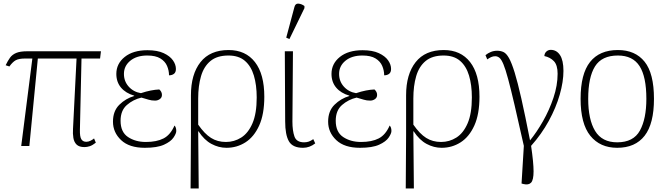

<svg xmlns="http://www.w3.org/2000/svg" viewBox="-20 -826 3778 1086"><path d="M100 0 163 -495H123Q86 -495 68.5 -485Q51 -475 33 -450L12 -457Q24 -482 36.5 -499.5Q49 -517 71.5 -526.5Q94 -536 134 -536H551L546 -495H441L432 -92Q431 -53 440 -38.5Q449 -24 468 -24Q480 -24 492 -30Q504 -36 512 -43L522 -19Q503 -4 487.5 1Q472 6 458 6Q428 6 413.5 -8Q399 -22 395 -46Q391 -70 393 -98L413 -495H194L146 0Z M799 10Q711 10 665 -33.5Q619 -77 619 -138Q619 -198 655 -233.5Q691 -269 739 -283V-285Q691 -299 664.5 -330.5Q638 -362 638 -408Q638 -466 685.5 -504Q733 -542 814 -542Q870 -542 905.5 -525.5Q941 -509 958 -485Q975 -461 975 -436Q975 -417 964 -408.5Q953 -400 936 -400Q936 -427 925 -453Q914 -479 887 -495.5Q860 -512 813 -512Q753 -512 717 -482.5Q681 -453 681 -408Q681 -366 708 -336Q735 -306 777 -299Q807 -309 832.5 -314Q858 -319 881 -320Q896 -307 896 -289Q896 -274 884 -265.5Q872 -257 857 -257Q837 -257 821 -262Q805 -267 780 -274Q733 -263 697.5 -232Q662 -201 662 -143Q662 -79 704 -51Q746 -23 805 -23Q866 -23 905 -43Q944 -63 967 -116Q971 -112 974 -104.5Q977 -97 977 -85Q977 -71 961.5 -48Q946 -25 907.5 -7.5Q869 10 799 10Z M1058 240 1060 -63V-287Q1060 -406 1114 -474.5Q1168 -543 1273 -543Q1369 -543 1422 -475Q1475 -407 1475 -279Q1475 -180 1446 -116Q1417 -52 1368.5 -21Q1320 10 1261 10Q1217 10 1176 -12Q1135 -34 1103 -83H1101L1104 240ZM1258 -23Q1305 -23 1344.5 -48Q1384 -73 1408 -128.5Q1432 -184 1432 -275Q1432 -345 1416 -398.5Q1400 -452 1365 -482Q1330 -512 1272 -512Q1208 -512 1170.5 -481Q1133 -450 1117 -395Q1101 -340 1101 -269V-121Q1137 -69 1173.5 -46Q1210 -23 1258 -23Z M1694 10Q1635 10 1614 -27Q1593 -64 1593 -139L1591 -536H1637L1634 -138Q1634 -87 1645.5 -54Q1657 -21 1700 -21Q1714 -21 1726 -25Q1738 -29 1752 -39L1763 -15Q1731 10 1694 10ZM1617 -605 1599 -613 1645 -785Q1650 -807 1668 -805.5Q1686 -804 1702 -792V-780Z M2016 10Q1928 10 1882 -33.5Q1836 -77 1836 -138Q1836 -198 1872 -233.5Q1908 -269 1956 -283V-285Q1908 -299 1881.5 -330.5Q1855 -362 1855 -408Q1855 -466 1902.5 -504Q1950 -542 2031 -542Q2087 -542 2122.5 -525.5Q2158 -509 2175 -485Q2192 -461 2192 -436Q2192 -417 2181 -408.5Q2170 -400 2153 -400Q2153 -427 2142 -453Q2131 -479 2104 -495.5Q2077 -512 2030 -512Q1970 -512 1934 -482.5Q1898 -453 1898 -408Q1898 -366 1925 -336Q1952 -306 1994 -299Q2024 -309 2049.5 -314Q2075 -319 2098 -320Q2113 -307 2113 -289Q2113 -274 2101 -265.5Q2089 -257 2074 -257Q2054 -257 2038 -262Q2022 -267 1997 -274Q1950 -263 1914.5 -232Q1879 -201 1879 -143Q1879 -79 1921 -51Q1963 -23 2022 -23Q2083 -23 2122 -43Q2161 -63 2184 -116Q2188 -112 2191 -104.5Q2194 -97 2194 -85Q2194 -71 2178.5 -48Q2163 -25 2124.5 -7.5Q2086 10 2016 10Z M2275 240 2277 -63V-287Q2277 -406 2331 -474.5Q2385 -543 2490 -543Q2586 -543 2639 -475Q2692 -407 2692 -279Q2692 -180 2663 -116Q2634 -52 2585.5 -21Q2537 10 2478 10Q2434 10 2393 -12Q2352 -34 2320 -83H2318L2321 240ZM2475 -23Q2522 -23 2561.5 -48Q2601 -73 2625 -128.5Q2649 -184 2649 -275Q2649 -345 2633 -398.5Q2617 -452 2582 -482Q2547 -512 2489 -512Q2425 -512 2387.5 -481Q2350 -450 2334 -395Q2318 -340 2318 -269V-121Q2354 -69 2390.5 -46Q2427 -23 2475 -23Z M2941 215 2930 212 2943 -1Q2912 -140 2890.5 -232Q2869 -324 2854 -379.5Q2839 -435 2827.5 -462.5Q2816 -490 2805 -499Q2794 -508 2781 -508Q2769 -508 2758 -503Q2747 -498 2736 -490L2726 -514Q2739 -525 2756 -532Q2773 -539 2792 -539Q2812 -539 2828 -531.5Q2844 -524 2859 -497.5Q2874 -471 2891 -416Q2908 -361 2929 -268Q2950 -175 2978 -32Q3015 -77 3051 -140Q3087 -203 3110.5 -273Q3134 -343 3134 -409Q3134 -458 3113 -480Q3092 -502 3059 -509Q3060 -525 3070.5 -534.5Q3081 -544 3095 -544Q3128 -544 3147.5 -514.5Q3167 -485 3167 -425Q3167 -364 3146 -290.5Q3125 -217 3084 -142Q3043 -67 2984 -1Q2998 94 2998 143Q2998 192 2984 207Q2970 222 2941 215Z M3471 10Q3374 10 3319 -58Q3264 -126 3264 -267Q3264 -408 3317.5 -475.5Q3371 -543 3475 -543Q3573 -543 3626 -477Q3679 -411 3679 -267Q3679 -126 3626 -58Q3573 10 3471 10ZM3471 -21Q3563 -21 3599.5 -87.5Q3636 -154 3636 -267Q3636 -392 3597.5 -452Q3559 -512 3475 -512Q3384 -512 3345.5 -450.5Q3307 -389 3307 -267Q3307 -150 3346 -85.5Q3385 -21 3471 -21Z"/></svg>

Font: Noto Serif ExtraLight
Style: Regular
Weight: 200
Designer: Monotype Design Team
Foundry: Monotype Imaging Inc.
Version: Version 2.015; ttfautohint (v1.8.4.7-5d5b)